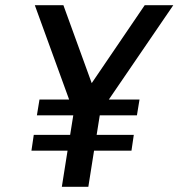

<svg xmlns="http://www.w3.org/2000/svg" viewBox="-20 -720 687 739"><path d="M647 -700H537L333 -400L224 -700H114L246 -337H132L122 -276H262L250 -201H110L101 -140H240L218 -1H320L342 -140H486L495 -201H352L364 -276H507L517 -337H399Z"/></svg>

Font: Arthouse Owned Medium
Style: Italic
Weight: 500
Italic angle: -10°
Designer: Jeremy Tribby
Foundry: Tribby Type
Version: Version 1.000;PS 001.000;hotconv 1.0.88;makeotf.lib2.5.64775